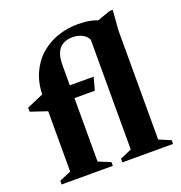

<svg xmlns="http://www.w3.org/2000/svg" viewBox="-129 -827 884 938"><g transform="rotate(-20 313.0 -358.0)"><path d="M236 -45 299 -19.5V0H33V-19.5L93.5 -45V-430Q93.5 -500 116.2 -552.2Q139 -604.5 178.2 -639.2Q217.5 -674 268 -691.5Q318.5 -709 374.5 -709Q408.5 -709 437.5 -703.5Q466.5 -698 490 -685L455.5 -685.5L543.5 -716.5H559L551 -610V-45L612 -19.5V0H348.5V-19.5L408.5 -45V-615.5Q400.5 -634.5 378.8 -646.2Q357 -658 328.5 -658Q299.5 -658 278.8 -646.8Q258 -635.5 247 -611Q236 -586.5 236 -546ZM360 -441.5 342 -375H111.5L94 -358.5L7.5 -387.5V-408.5L101.5 -449L165 -441.5Z"/></g></svg>

Font: Newsreader 24pt
Style: Bold
Weight: 700
Designer: Hugues Gentile
Foundry: Production Type
Version: Version 1.003